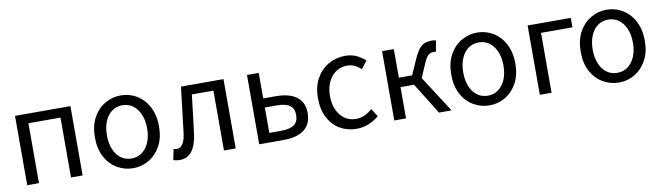

<svg xmlns="http://www.w3.org/2000/svg" viewBox="-34 -1012 5098 1481"><g transform="rotate(-10 2514.5 -272.0)"><path d="M92 0V-543H526V0H435V-469H184V0Z M921 13Q855 13 797 -20.5Q739 -54 704.5 -117.5Q670 -181 670 -271Q670 -362 704.5 -425.5Q739 -489 797 -523Q855 -557 921 -557Q971 -557 1016.5 -538Q1062 -519 1097 -482Q1132 -445 1152 -392Q1172 -339 1172 -271Q1172 -181 1137 -117.5Q1102 -54 1045 -20.5Q988 13 921 13ZM921 -63Q968 -63 1003.5 -89Q1039 -115 1059 -162Q1079 -209 1079 -271Q1079 -334 1059 -381Q1039 -428 1003.5 -454Q968 -480 921 -480Q874 -480 838.5 -454Q803 -428 783.5 -381Q764 -334 764 -271Q764 -209 783.5 -162Q803 -115 838.5 -89Q874 -63 921 -63Z M1285 13Q1270 13 1258.5 11Q1247 9 1235 5L1252 -79Q1258 -78 1264 -76.5Q1270 -75 1277 -75Q1306 -75 1324.5 -103Q1343 -131 1350 -190Q1361 -279 1371 -367.5Q1381 -456 1392 -543H1725V0H1633V-469H1464Q1455 -393 1446.5 -318.5Q1438 -244 1428 -167Q1416 -77 1380.5 -32Q1345 13 1285 13Z M1909 0V-543H2001V-343H2103Q2168 -343 2216.5 -325Q2265 -307 2292 -269.5Q2319 -232 2319 -173Q2319 -113 2292 -74.5Q2265 -36 2216.5 -18Q2168 0 2103 0ZM2001 -73H2093Q2162 -73 2195.5 -97Q2229 -121 2229 -173Q2229 -225 2195.5 -248.5Q2162 -272 2093 -272H2001Z M2671 13Q2599 13 2541.5 -20.5Q2484 -54 2450.5 -117.5Q2417 -181 2417 -271Q2417 -362 2453 -425.5Q2489 -489 2549 -523Q2609 -557 2678 -557Q2731 -557 2769.5 -538Q2808 -519 2836 -493L2790 -433Q2767 -454 2740.5 -467Q2714 -480 2682 -480Q2633 -480 2594 -454Q2555 -428 2533 -381Q2511 -334 2511 -271Q2511 -209 2532.5 -162Q2554 -115 2591.5 -89Q2629 -63 2679 -63Q2717 -63 2749 -78.5Q2781 -94 2807 -117L2847 -55Q2810 -23 2765 -5Q2720 13 2671 13Z M2967 0V-543H3059V-319H3163L3217 -441Q3239 -490 3260 -515Q3281 -540 3305.5 -548.5Q3330 -557 3359 -557Q3368 -557 3377 -555.5Q3386 -554 3391 -551L3375 -465Q3371 -467 3367 -467.5Q3363 -468 3357 -468Q3343 -468 3330.5 -463Q3318 -458 3305.5 -442.5Q3293 -427 3279 -394L3232 -285L3416 0H3317L3165 -245H3059V0Z M3712 13Q3646 13 3588 -20.5Q3530 -54 3495.5 -117.5Q3461 -181 3461 -271Q3461 -362 3495.5 -425.5Q3530 -489 3588 -523Q3646 -557 3712 -557Q3762 -557 3807.5 -538Q3853 -519 3888 -482Q3923 -445 3943 -392Q3963 -339 3963 -271Q3963 -181 3928 -117.5Q3893 -54 3836 -20.5Q3779 13 3712 13ZM3712 -63Q3759 -63 3794.5 -89Q3830 -115 3850 -162Q3870 -209 3870 -271Q3870 -334 3850 -381Q3830 -428 3794.5 -454Q3759 -480 3712 -480Q3665 -480 3629.5 -454Q3594 -428 3574.5 -381Q3555 -334 3555 -271Q3555 -209 3574.5 -162Q3594 -115 3629.5 -89Q3665 -63 3712 -63Z M4107 0V-543H4445V-469H4199V0Z M4726 13Q4660 13 4602 -20.5Q4544 -54 4509.5 -117.5Q4475 -181 4475 -271Q4475 -362 4509.5 -425.5Q4544 -489 4602 -523Q4660 -557 4726 -557Q4776 -557 4821.5 -538Q4867 -519 4902 -482Q4937 -445 4957 -392Q4977 -339 4977 -271Q4977 -181 4942 -117.5Q4907 -54 4850 -20.5Q4793 13 4726 13ZM4726 -63Q4773 -63 4808.5 -89Q4844 -115 4864 -162Q4884 -209 4884 -271Q4884 -334 4864 -381Q4844 -428 4808.5 -454Q4773 -480 4726 -480Q4679 -480 4643.5 -454Q4608 -428 4588.5 -381Q4569 -334 4569 -271Q4569 -209 4588.5 -162Q4608 -115 4643.5 -89Q4679 -63 4726 -63Z"/></g></svg>

Font: Noto Sans HK
Style: Regular
Weight: 400
Designer: Ryoko NISHIZUKA 西塚涼子 (kana, bopomofo & ideographs); Paul D. Hunt (Latin, Greek & Cyrillic); Sandoll Communications 산돌커뮤니
Foundry: Adobe
Version: Version 2.004-H2;hotconv 1.0.118;makeotfexe 2.5.65603